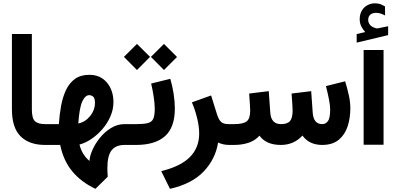

<svg xmlns="http://www.w3.org/2000/svg" viewBox="-20 -884 2412 1171"><path d="M267.1 0H254.9Q158.7 0 105.7 -52.5Q52.7 -105 52.7 -217.3V-676.8H174.3V-216.8Q174.3 -161.6 193.6 -144.3Q212.9 -127 254.9 -127H267.1Z M562 267.6Q474.6 226.1 420.7 160.9Q366.7 95.7 347.2 0H247.6V-127H338.9Q342.8 -185.5 352.8 -239.7Q362.8 -293.9 383.1 -336.2Q403.3 -378.4 437.7 -403.1Q472.2 -427.7 524.9 -427.7Q592.3 -427.7 632.1 -380.4Q671.9 -333 671.9 -260.7Q671.9 -216.3 653.3 -173.8Q634.8 -131.3 604 -95.9Q573.2 -60.5 536.9 -36.1Q500.5 -11.7 464.8 -2.4Q479.5 59.1 525.9 97.7Q526.9 69.3 543.5 31.2Q560.1 -6.8 589.1 -43Q618.2 -79.1 656.7 -103Q695.3 -127 739.7 -127H756.3V0H738.8Q687 0 660.9 32.5Q634.8 64.9 634.8 141.6Q634.8 154.3 635.5 167.7Q636.2 181.2 637.2 193.8ZM457.5 -130.9Q500 -139.6 529.5 -176Q559.1 -212.4 559.1 -257.3Q559.1 -286.1 547.9 -294.9Q536.6 -303.7 523.9 -303.7Q500 -303.7 482.2 -266.1Q464.4 -228.5 457.5 -130.9Z M1018.6 -403.3Q1031.2 -361.8 1038.8 -313Q1046.4 -264.2 1046.4 -222.7Q1046.4 -106.9 986.3 -53.5Q926.3 0 809.6 0H736.8V-127H809.6Q856 -127 880.6 -133.1Q905.3 -139.2 914.6 -159.2Q923.8 -179.2 923.8 -221.2Q923.8 -252.4 917 -296.1Q910.2 -339.8 901.9 -374.5ZM900.4 -537.1 980 -616.2 1059.6 -536.6 980 -457ZM735.8 -537.1 815.4 -616.2 895 -537.1 815.4 -457Z M1310.1 -14.6Q1294.4 85.4 1222.7 161.4Q1150.9 237.3 1016.6 267.6L963.4 159.7Q1083 130.4 1138.9 73.2Q1194.8 16.1 1194.8 -69.3Q1194.8 -112.3 1182.4 -163.1Q1169.9 -213.9 1150.4 -259.8L1267.6 -301.8L1304.2 -184.6Q1315.4 -150.9 1330.3 -138.9Q1345.2 -127 1373 -127H1392.1V0H1378.4Q1356.9 0 1339.6 -4.4Q1322.3 -8.8 1310.1 -14.6Z M1945.3 -127Q1966.3 -127 1980 -145.3Q1993.7 -163.6 1993.7 -215.8Q1993.7 -241.7 1985.6 -282Q1977.5 -322.3 1967.8 -358.9L2085 -388.2Q2097.2 -348.1 2106.9 -305.9Q2116.7 -263.7 2116.7 -223.1Q2116.7 -165.5 2100.6 -114.7Q2084.5 -64 2046.9 -32.2Q2009.3 -0.5 1945.8 0Q1865.7 0 1824.7 -57.1Q1772 0 1692.9 0Q1603.5 0 1562.5 -56.6Q1536.6 -27.3 1497.1 -13.7Q1457.5 0 1406.2 0H1372.6V-127H1407.2Q1462.4 -127 1484.1 -143.6Q1505.9 -160.2 1505.9 -209.5Q1505.9 -220.7 1503.7 -253.7Q1501.5 -286.6 1499.5 -313.5L1619.1 -328.1L1628.4 -197.3Q1633.3 -127 1693.8 -127Q1733.4 -127 1749 -146Q1764.6 -165 1764.6 -209.5Q1764.6 -216.3 1763.7 -234.1Q1762.7 -252 1761.2 -273.7Q1759.8 -295.4 1758.3 -313.5L1877.9 -328.1L1887.2 -197.3Q1892.1 -127 1945.3 -127Z M2207.5 -688.5Q2192.9 -704.1 2183.3 -723.4Q2173.8 -742.7 2173.8 -768.6Q2173.8 -787.6 2179.2 -802.7Q2184.6 -817.9 2193.8 -829.6Q2207 -846.2 2226.6 -855Q2246.1 -863.8 2266.6 -863.8Q2287.6 -863.8 2300.8 -858.4Q2314 -853 2328.1 -844.7L2328.6 -789.6Q2314 -797.4 2301.3 -801.5Q2288.6 -805.7 2273.4 -805.7Q2264.6 -805.7 2254.9 -803.2Q2245.1 -800.8 2237.8 -793.9Q2225.6 -782.7 2225.6 -762.2Q2225.6 -747.1 2235.8 -733.4Q2246.1 -719.7 2269.5 -712.9Q2272 -712.4 2274.4 -711.7Q2276.9 -710.9 2279.3 -710.9Q2281.7 -710.9 2283.7 -710.9L2347.2 -724.1V-669.9L2155.3 -624V-676.3ZM2197.8 -579.1H2319.3V-1.4H2197.8Z"/></svg>

Font: Vazir WOL-UI
Style: Bold-WOL-UI
Weight: 700
Designer: Saber Rastikerdar
Foundry: Saber Rastikerdar
Version: Version 30.1.0